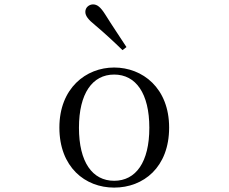

<svg xmlns="http://www.w3.org/2000/svg" viewBox="-20 -838 1040 873"><path d="M499 15C632 15 749 -77 749 -258C749 -438 628 -531 499 -531C371 -531 250 -437 250 -258C250 -78 367 15 499 15ZM499 -16C400 -16 339 -101 339 -257C339 -413 400 -499 499 -499C598 -499 659 -413 659 -257C659 -101 598 -16 499 -16ZM555 -624C524 -672 491 -720 458 -773C437 -806 422 -818 403 -818C386 -818 368 -805 368 -784C368 -766 381 -749 412 -724C456 -687 497 -649 537 -610Z"/></svg>

Font: Harano Aji Mincho CN
Style: Regular
Weight: 400
Foundry: Masamichi Hosoda
Version: HaranoAjiMinchoCN-Regular version 20230610;ttx 4.39.4